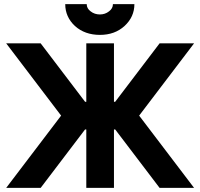

<svg xmlns="http://www.w3.org/2000/svg" viewBox="-20 -910 969 930"><path d="M10 -700 276 -350 10 0H177L443 -350L177 -700ZM920 -700H753L487 -350L753 0H920L654 -350ZM398 -700V-417H340V-283H398V0H532V-283H590V-417H532V-700ZM296 -890Q296 -828 343 -784Q391 -741 464 -741Q536 -741 583 -784Q631 -828 631 -890H527Q527 -869 508 -855Q489 -840 464 -840Q438 -840 419 -855Q400 -869 400 -890Z"/></svg>

Font: Unageo
Style: Bold
Weight: 700
Designer: Richard Sepsi
Foundry: Richard Sepsi
Version: Version 2.000